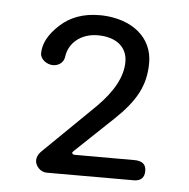

<svg xmlns="http://www.w3.org/2000/svg" viewBox="-39 -774 477 485"><g transform="rotate(5 200.0 -532.0)"><path d="M317 -328C335 -328 344 -337 344 -354C344 -371 334 -379 314 -379H165C160 -379 157 -380 157 -382C157 -382 156 -383 156 -383C156 -385 158 -387 160 -389L256 -480C305 -527 330 -567 330 -627C330 -691 278 -733 202 -736C200 -736 198 -736 195 -736C154 -736 121 -724 95 -700C69 -676 56 -652 56 -627C56 -612 73 -600 88 -600C101 -600 114 -607 117 -622C121 -659 152 -685 195 -685C240 -685 270 -663 270 -624C270 -587 249 -548 208 -507L77 -379C70 -372 67 -364 67 -357C67 -342 81 -328 96 -328Z"/></g></svg>

Font: Dongle Light
Style: Regular
Weight: 300
Designer: Yanghee Ryu
Foundry: Yanghee Ryu
Version: Version 2.000